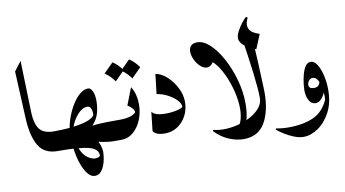

<svg xmlns="http://www.w3.org/2000/svg" viewBox="-73 -730 1935 1076"><g transform="rotate(-10 894.5 -192.0)"><path d="M207 0Q130.4 0 98.1 -56.2Q65.9 -112.3 61.5 -210.9L48.8 -480.5L89.4 -533.7L98.1 -237.3Q100.1 -176.8 122.8 -144.5Q145.5 -112.3 207 -112.3Q221.2 -112.3 228.5 -92.8Q235.8 -73.2 235.8 -56.2Q235.8 -39.1 228.5 -19.5Q221.2 0 207 0Z M547.9 -112.3Q563.5 -112.3 571 -92.5Q578.6 -72.8 578.6 -55.7Q578.6 -38.6 571 -19.3Q563.5 0 547.9 0H520Q508.8 0 486.6 -2.9Q464.4 -5.9 439.9 -11.7Q450.7 8.3 453.9 24.4Q457 40.5 457 43.9Q457 73.2 449.7 103Q442.4 132.8 427.2 153.1Q412.1 173.3 388.2 173.3Q366.2 173.3 347.7 149.9Q329.1 126.5 315.7 87.6Q302.2 48.8 296.4 2Q258.3 0 207 0Q195.8 0 191.7 -19.3Q187.5 -38.6 187.5 -55.7Q187.5 -72.8 191.7 -92.5Q195.8 -112.3 207 -112.3Q231.4 -112.3 253.4 -113.5Q275.4 -114.7 294.9 -116.2Q300.8 -149.9 314.5 -184.8Q328.1 -219.7 347.2 -249.5Q366.2 -279.3 388.7 -297.6Q411.1 -315.9 435.1 -315.9Q449.2 -315.9 459.2 -295.2Q469.2 -274.4 469.2 -240.7Q469.2 -200.7 459 -167.2Q448.7 -133.8 422.9 -106.4Q465.3 -112.3 547.9 -112.3ZM413.6 -215.8Q383.8 -215.8 357.2 -186Q330.6 -156.2 317.9 -119.1Q379.4 -127 408.9 -141.1Q438.5 -155.3 438.5 -167.5Q438.5 -215.8 413.6 -215.8ZM406.2 77.1Q418.9 77.1 427.2 73.2Q435.5 69.3 435.5 64.5Q435.5 41 413.1 25.9Q390.6 10.7 324.2 4.4Q338.4 42 362.5 59.6Q386.7 77.1 406.2 77.1Z M547.9 -112.3H579.1Q623 -112.3 647.2 -122.6Q671.4 -132.8 671.4 -140.1Q671.4 -151.4 660.2 -163.6Q648.9 -175.8 635.3 -183.1L673.3 -280.8Q688 -259.3 694.3 -232.9Q700.7 -206.5 700.7 -179.7Q700.7 -133.3 684.1 -92.3Q667.5 -51.3 637.7 -25.6Q607.9 0 568.4 0H547.9Q535.6 0 529.8 -20.3Q523.9 -40.5 523.9 -57.6Q523.9 -74.7 529.8 -93.5Q535.6 -112.3 547.9 -112.3ZM595.2 -436.5Q628.4 -414.1 649.4 -382.3L595.2 -328.1Q574.7 -358.4 541 -382.3ZM689.5 -436.5Q722.7 -414.1 743.7 -382.3L689.5 -328.1Q668.9 -358.4 635.3 -382.3Z M820.8 -330.6Q853.5 -325.7 884.8 -297.1Q916 -268.6 936.5 -228.8Q957 -189 957 -148.9Q957 -104.5 938.2 -69.1Q919.4 -33.7 887.7 -13.2Q856 7.3 817.4 7.3Q763.7 7.3 749.5 -18.6L761.7 -126.5Q776.4 -101.6 840.8 -101.6Q863.3 -101.6 885.5 -105Q907.7 -108.4 922.6 -114Q937.5 -119.6 937.5 -125Q937.5 -142.1 918.7 -161.9Q899.9 -181.6 870.1 -197.5Q840.3 -213.4 807.6 -218.3Z M1334.5 -439 1391.6 -408.7Q1393.1 -392.1 1395 -360.8Q1397 -329.6 1398.7 -292.7Q1400.4 -255.9 1401.9 -220.2Q1403.3 -184.6 1404.3 -158Q1405.3 -131.3 1405.3 -121.6Q1405.3 -16.1 1366.9 49.6Q1328.6 115.2 1245.1 115.2Q1206.1 115.2 1162.8 97.4Q1119.6 79.6 1082 40.5L1085 34.2Q1112.8 41.5 1143.6 41.5Q1184.6 41.5 1225.6 31Q1266.6 20.5 1300 2Q1333.5 -16.6 1353.8 -41.5Q1374 -66.4 1374 -95.7Q1374 -143.6 1362.8 -235.8Q1351.6 -328.1 1334.5 -439ZM1376 -557.1 1384.8 -552.2Q1366.2 -514.6 1377.9 -489.3Q1389.6 -463.9 1435.5 -450.2L1401.9 -368.7Q1311 -403.8 1311 -447.8Q1311 -463.9 1322.5 -485.8Q1334 -507.8 1349.4 -527.8Q1364.7 -547.9 1376 -557.1ZM1082.5 -464.4Q1117.7 -464.4 1154.3 -429.9Q1190.9 -395.5 1221.4 -338.6Q1252 -281.7 1270.8 -213.9Q1289.6 -146 1289.6 -78.6Q1289.6 -51.3 1286.1 -24.9Q1282.7 1.5 1274.4 25.9Q1269.5 41 1256.1 43.7Q1242.7 46.4 1221.2 47.4Q1238.8 31.7 1246.6 4.2Q1254.4 -23.4 1254.4 -57.1Q1254.4 -99.6 1243.7 -146.5Q1232.9 -193.4 1215.1 -236.1Q1197.3 -278.8 1175.3 -309.6Q1153.3 -340.3 1130.9 -351.1L1155.8 -354Q1147 -333.5 1135.5 -324.7Q1124 -315.9 1112.3 -315.9Q1093.3 -315.9 1075.2 -332.5Q1057.1 -349.1 1045.7 -373.3Q1034.2 -397.5 1034.2 -419.4Q1034.2 -438.5 1045.2 -451.4Q1056.2 -464.4 1082.5 -464.4Z M1759.3 -75.2Q1759.3 -1 1731.2 51.8Q1703.1 104.5 1661.4 132.8Q1619.6 161.1 1578.6 161.1Q1553.7 161.1 1525.6 150.1Q1497.6 139.2 1472.4 123.5Q1447.3 107.9 1430.7 94.2L1434.1 87.4Q1467.8 94.2 1503.9 94.2Q1590.3 94.2 1648.7 67.1Q1707 40 1736.8 -33.2ZM1729.5 2.9Q1733.4 -14.6 1733.4 -40.5Q1733.4 -66.4 1728.3 -93Q1723.1 -119.6 1712.2 -137.7Q1701.2 -155.8 1683.6 -155.8Q1671.9 -155.8 1662.8 -144.8Q1653.8 -133.8 1653.8 -121.6Q1653.8 -98.6 1683.1 -98.6Q1701.2 -98.6 1709.2 -108.4Q1717.3 -118.2 1720.2 -132.8L1738.8 -84Q1735.8 -70.3 1727.3 -53.7Q1718.8 -37.1 1705.8 -25.1Q1692.9 -13.2 1676.8 -13.2Q1653.8 -13.2 1640.4 -37.1Q1627 -61 1627 -93.8Q1627 -106.4 1629.6 -131.3Q1632.3 -156.2 1639.2 -182.6Q1646 -209 1658 -227.5Q1669.9 -246.1 1689 -246.1Q1710.4 -246.1 1726.3 -219.7Q1742.2 -193.4 1750.7 -154.1Q1759.3 -114.7 1759.3 -75.2Q1754.9 -49.3 1747.1 -30.3Q1739.3 -11.2 1729.5 2.9Z"/></g></svg>

Font: Lateef SemiBold
Style: Regular
Weight: 600
Designer: SIL International
Foundry: SIL International
Version: Version 4.200